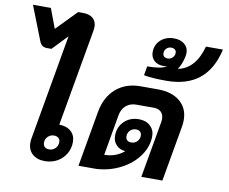

<svg xmlns="http://www.w3.org/2000/svg" viewBox="-97 -1071 1433 1203"><g transform="rotate(10 619.5 -470.0)"><path d="M422 -874Q422 -868 420 -852L311 -233Q359 -232 386.5 -207Q414 -182 414 -140Q414 -99 394 -65Q374 -31 339 -11.5Q304 8 261 8Q211 8 181.5 -18.5Q152 -45 152 -90Q152 -106 154 -115L272 -788L180 -692H152Q133 -692 122 -700Q111 -708 104 -725L18 -944H132L179 -819L305 -948H337Q377 -948 399.5 -928.5Q422 -909 422 -874ZM291 -160Q268 -160 252 -144Q236 -128 236 -105Q236 -88 246.5 -78.5Q257 -69 275 -69Q298 -69 314 -85Q330 -101 330 -125Q330 -141 319.5 -150.5Q309 -160 291 -160Z M1074 -396Q1074 -378 1071 -358L1008 0H874L937 -358Q939 -372 939 -378Q939 -407 922.5 -423.5Q906 -440 876 -440H765Q725 -440 699 -417Q673 -394 666 -354L621 -96H626Q659 -96 691 -108Q723 -120 747 -141Q710 -144 688.5 -167.5Q667 -191 667 -226Q667 -281 704 -317Q741 -353 797 -353Q842 -353 869.5 -327.5Q897 -302 897 -263Q897 -197 855.5 -138Q814 -79 743 -42Q672 -5 588 0H474L536 -354Q553 -450 615 -504Q677 -558 771 -558H880Q970 -558 1022 -514.5Q1074 -471 1074 -396ZM738 -235Q738 -219 747.5 -210Q757 -201 774 -201Q796 -201 811 -216Q826 -231 826 -253Q826 -269 816.5 -278Q807 -287 790 -287Q768 -287 753 -272Q738 -257 738 -235Z M1239 -874Q1183 -620 924 -620Q827 -620 780 -630L790 -688Q882 -688 913 -711Q901 -708 890 -708Q852 -708 830 -729Q808 -750 808 -782Q808 -829 841 -859.5Q874 -890 926 -890Q967 -890 992.5 -869Q1018 -848 1018 -814Q1018 -793 1008 -761.5Q998 -730 982 -707L981 -706Q1036 -716 1074 -759Q1112 -802 1131 -874ZM951 -802Q951 -815 942 -822.5Q933 -830 919 -830Q901 -830 888.5 -818Q876 -806 876 -787Q876 -774 884.5 -766.5Q893 -759 907 -759Q925 -759 938 -771.5Q951 -784 951 -802Z"/></g></svg>

Font: Bai Jamjuree
Style: Bold Italic
Weight: 700
Italic angle: -10°
Designer: Katatrad Aksorn Co.,Ltd.
Foundry: Cadson Demak Co.,Ltd.
Version: Version 1.000; ttfautohint (v1.6)